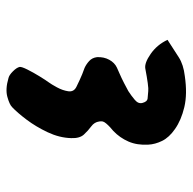

<svg xmlns="http://www.w3.org/2000/svg" viewBox="-21 -955 590 588"><g transform="rotate(90 274.0 -661.0)"><path d="M219 -392Q210 -394 198.5 -405.5Q187 -417 185 -426Q184 -432 193 -450Q202 -468 214 -487.5Q226 -507 232 -515Q238 -523 247.5 -540.5Q257 -558 259.5 -575Q262 -592 246 -600Q242 -602 225 -610Q208 -618 188 -625Q177 -630 167 -639Q157 -648 155 -663Q154 -684 163 -700.5Q172 -717 187 -724Q191 -726 205 -732Q219 -738 234.5 -746Q250 -754 259 -759Q273 -768 286 -779Q299 -790 295 -803Q291 -817 282 -818Q273 -819 259 -820Q253 -821 234.5 -818.5Q216 -816 190 -811Q173 -808 145 -827.5Q117 -847 102 -879Q133 -899 155.5 -913.5Q178 -928 213 -932Q268 -940 308 -930.5Q348 -921 375 -902Q401 -884 411.5 -862.5Q422 -841 423 -820Q425 -786 413.5 -759.5Q402 -733 381 -713Q377 -710 370 -703.5Q363 -697 358 -691Q353 -685 352 -680.5Q351 -676 352 -670Q354 -655 367 -645.5Q380 -636 392 -623Q404 -610 403 -584Q402 -548 385 -512Q368 -476 346.5 -447.5Q325 -419 308 -403Q300 -395 276.5 -388.5Q253 -382 219 -392Z"/></g></svg>

Font: Potta One
Style: Regular
Weight: 400
Designer: 108,108go
Foundry: Font Zone 108
Version: Version 1.000